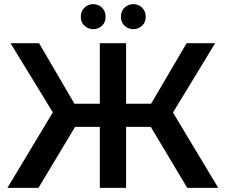

<svg xmlns="http://www.w3.org/2000/svg" viewBox="-20 -909 1092 929"><path d="M886 0 682 -341 792 -406 1036 0ZM552 -295V-407H763V-295ZM799 -335 678 -351 883 -700H1021ZM166 0H16L260 -406L371 -341ZM590 0H463V-700H590ZM501 -295H289V-407H501ZM254 -335 31 -700H169L373 -351ZM625 -768Q600 -768 582.5 -784.5Q565 -801 565 -828Q565 -855 582.5 -872Q600 -889 625 -889Q650 -889 667.5 -872Q685 -855 685 -828Q685 -801 667.5 -784.5Q650 -768 625 -768ZM431 -768Q406 -768 388.5 -784.5Q371 -801 371 -828Q371 -855 388.5 -872Q406 -889 431 -889Q456 -889 473.5 -872Q491 -855 491 -828Q491 -801 473.5 -784.5Q456 -768 431 -768Z"/></svg>

Font: MOST Montserrat SemiBold
Style: Regular
Weight: 600
Designer: Julieta Ulanovsky
Foundry: Julieta Ulanovsky
Version: Version 8.000;March 11, 2024;FontCreator 15.0.0.2926 64-bit